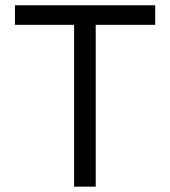

<svg xmlns="http://www.w3.org/2000/svg" viewBox="-20 -700 638 720"><path d="M257.8 0V-606.9H36.1V-680.2H562V-606.9H338.9V0Z"/></svg>

Font: TASA Orbiter Text
Style: Regular
Weight: 400
Designer: Weizhong Zhang
Version: Version 1.000;Glyphs 3.1.2 (3151)